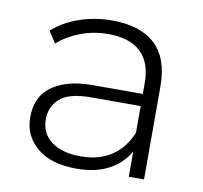

<svg xmlns="http://www.w3.org/2000/svg" viewBox="-65 -596 709 670"><g transform="rotate(10 289.5 -261.5)"><path d="M430 -250H256Q176 -250 144 -221Q112 -192 112 -148Q112 -98 149.5 -69.5Q187 -41 254 -41Q319 -41 363 -70.5Q407 -100 430 -155ZM246 4Q157 4 107 -37.5Q57 -79 57 -146Q57 -176 67 -202.5Q77 -229 100.5 -249Q124 -269 161.5 -281Q199 -293 254 -293H430V-332Q430 -404 391 -441Q352 -478 276 -478Q223 -478 176.5 -460Q130 -442 98 -413L71 -454Q110 -489 165 -508Q220 -527 281 -527Q381 -527 433.5 -478Q486 -429 486 -330V0H432V-90Q408 -46 361 -21Q314 4 246 4Z"/></g></svg>

Font: Montserrat-Alt1 Light
Style: Regular
Weight: 300
Designer: Differentunic
Foundry: Differentunic
Version: Version 7.222